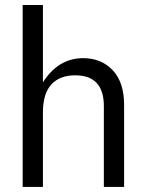

<svg xmlns="http://www.w3.org/2000/svg" viewBox="-20 -740 577 760"><path d="M69.8 0V-720.2H149.9V-414.1Q210.9 -509.8 309.1 -509.8Q381.3 -509.8 426.3 -461.9Q471.2 -414.1 471.2 -325.2V0H391.1V-319.8Q391.1 -441.9 277.8 -441.9Q216.8 -441.9 183.3 -405.8Q149.9 -369.6 149.9 -294.9V0Z"/></svg>

Font: TASA Orbiter Deck
Style: Regular
Weight: 400
Designer: Weizhong Zhang
Version: Version 1.000;Glyphs 3.1.2 (3151)